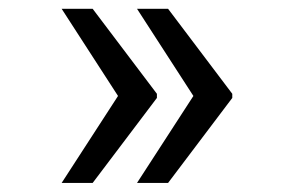

<svg xmlns="http://www.w3.org/2000/svg" viewBox="-20 -483 640 429"><path d="M187 -463.4H117.7L243.7 -268.6L117.7 -74.2H187L330.6 -264.2V-273.4ZM355.5 -463.4H286.1L412.1 -268.6L286.1 -74.2H355.5L499 -264.2V-273.4Z"/></svg>

Font: Roboto Mono
Style: Regular
Weight: 400
Monospace: yes
Designer: Google
Version: Version 3.000